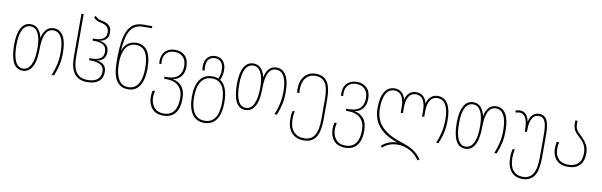

<svg xmlns="http://www.w3.org/2000/svg" viewBox="-58 -1375 6979 2227"><g transform="rotate(10 3431.5 -262.0)"><path d="M53 -273Q53 -399 91.5 -468.5Q130 -538 204 -538Q258 -538 291.5 -501Q325 -464 339 -402H341Q352 -463 386 -500.5Q420 -538 474 -538Q548 -538 587.5 -471.5Q627 -405 627 -276Q627 -197 613.5 -133.5Q600 -70 571 0H543Q572 -71 586 -135.5Q600 -200 600 -276Q600 -392 567.5 -452.5Q535 -513 472 -513Q414 -513 383.5 -453.5Q353 -394 353 -274Q353 -131 313 -60.5Q273 10 201 10Q53 10 53 -273ZM327 -274Q327 -392 295 -452.5Q263 -513 205 -513Q142 -513 111 -449.5Q80 -386 80 -272Q80 -146 110.5 -80.5Q141 -15 201 -15Q261 -15 294 -81.5Q327 -148 327 -274Z M760 -253V-760H786V-253Q786 -131 829 -73Q872 -15 962 -15Q1040 -15 1078.5 -48Q1117 -81 1117 -141Q1117 -195 1075 -219.5Q1033 -244 959 -244H940V-268H959Q1032 -268 1069 -292Q1106 -316 1106 -371Q1106 -426 1068.5 -450.5Q1031 -475 959 -475H940V-499H958Q1027 -499 1062 -523Q1097 -547 1097 -599Q1097 -643 1073 -665Q1049 -687 1003 -695Q973 -701 951 -712Q929 -723 911 -744L927 -764Q955 -729 1005 -721Q1061 -712 1092.5 -684Q1124 -656 1124 -599Q1124 -550 1096 -522Q1068 -494 1019 -487Q1071 -482 1102 -453.5Q1133 -425 1133 -372Q1133 -320 1105 -291Q1077 -262 1027 -256Q1144 -243 1144 -140Q1144 -68 1097 -29Q1050 10 961 10Q860 10 810 -54.5Q760 -119 760 -253Z M1258 -295Q1258 -456 1277.5 -556Q1297 -656 1348.5 -708Q1400 -760 1493 -760H1594V-735H1493Q1422 -735 1379 -701Q1336 -667 1314.5 -598Q1293 -529 1286 -418H1288Q1306 -475 1348 -506.5Q1390 -538 1447 -538Q1536 -538 1580.5 -469Q1625 -400 1625 -265Q1625 -138 1579.5 -64Q1534 10 1442 10Q1352 10 1305 -61Q1258 -132 1258 -295ZM1598 -266Q1598 -513 1447 -513Q1368 -513 1327.5 -450Q1287 -387 1287 -271Q1287 -145 1326 -80Q1365 -15 1442 -15Q1518 -15 1558 -80Q1598 -145 1598 -266Z M1719 50Q1719 11 1728 -25H1756Q1746 10 1746 50Q1746 120 1785 167.5Q1824 215 1898 215Q1978 215 2018 161.5Q2058 108 2058 8Q2058 -85 2007 -134Q1956 -183 1867 -183H1835V-208H1868Q1953 -208 1996 -249Q2039 -290 2039 -365Q2039 -436 2002 -473.5Q1965 -511 1902 -511Q1841 -511 1806.5 -475.5Q1772 -440 1772 -378Q1772 -365 1774 -345H1749Q1747 -363 1747 -377Q1747 -453 1790.5 -494.5Q1834 -536 1904 -536Q1976 -536 2021 -492.5Q2066 -449 2066 -365Q2066 -292 2029.5 -248.5Q1993 -205 1934 -196Q2002 -185 2043.5 -135Q2085 -85 2085 8Q2085 122 2037 181Q1989 240 1898 240Q1811 240 1765 187Q1719 134 1719 50Z M2188 -35Q2188 -166 2238 -237Q2288 -308 2382 -308Q2423 -308 2454 -295Q2476 -339 2476 -399Q2476 -453 2451 -487Q2426 -521 2379 -521Q2332 -521 2305 -492.5Q2278 -464 2278 -405Q2278 -374 2282 -357H2255Q2251 -383 2251 -405Q2251 -472 2286 -509Q2321 -546 2379 -546Q2438 -546 2470.5 -505Q2503 -464 2503 -400Q2503 -333 2476 -284Q2525 -254 2548 -189.5Q2571 -125 2571 -34Q2571 97 2523.5 168.5Q2476 240 2380 240Q2285 240 2236.5 168Q2188 96 2188 -35ZM2545 -35Q2545 -151 2506 -217Q2467 -283 2382 -283Q2299 -283 2256.5 -218.5Q2214 -154 2214 -35Q2214 85 2255.5 150Q2297 215 2380 215Q2545 215 2545 -35Z M2677 -273Q2677 -399 2715.5 -468.5Q2754 -538 2828 -538Q2882 -538 2915.5 -501Q2949 -464 2963 -402H2965Q2976 -463 3010 -500.5Q3044 -538 3098 -538Q3172 -538 3211.5 -471.5Q3251 -405 3251 -276Q3251 -197 3237.5 -133.5Q3224 -70 3195 0H3167Q3196 -71 3210 -135.5Q3224 -200 3224 -276Q3224 -392 3191.5 -452.5Q3159 -513 3096 -513Q3038 -513 3007.5 -453.5Q2977 -394 2977 -274Q2977 -131 2937 -60.5Q2897 10 2825 10Q2677 10 2677 -273ZM2951 -274Q2951 -392 2919 -452.5Q2887 -513 2829 -513Q2766 -513 2735 -449.5Q2704 -386 2704 -272Q2704 -146 2734.5 -80.5Q2765 -15 2825 -15Q2885 -15 2918 -81.5Q2951 -148 2951 -274Z M3357 15Q3357 -38 3367 -74H3394Q3383 -38 3383 15Q3383 114 3428 164.5Q3473 215 3552 215Q3635 215 3674 154Q3713 93 3713 -41V-277Q3713 -405 3676 -463Q3639 -521 3559 -521Q3489 -521 3447.5 -472Q3406 -423 3406 -332Q3406 -309 3409 -292H3382Q3379 -312 3379 -332Q3379 -432 3428 -489Q3477 -546 3560 -546Q3653 -546 3696 -481Q3739 -416 3739 -277V-41Q3739 105 3694 172.5Q3649 240 3552 240Q3460 240 3408.5 182Q3357 124 3357 15Z M3860 50Q3860 11 3869 -25H3897Q3887 10 3887 50Q3887 120 3926 167.5Q3965 215 4039 215Q4119 215 4159 161.5Q4199 108 4199 8Q4199 -85 4148 -134Q4097 -183 4008 -183H3976V-208H4009Q4094 -208 4137 -249Q4180 -290 4180 -365Q4180 -436 4143 -473.5Q4106 -511 4043 -511Q3982 -511 3947.5 -475.5Q3913 -440 3913 -378Q3913 -365 3915 -345H3890Q3888 -363 3888 -377Q3888 -453 3931.5 -494.5Q3975 -536 4045 -536Q4117 -536 4162 -492.5Q4207 -449 4207 -365Q4207 -292 4170.5 -248.5Q4134 -205 4075 -196Q4143 -185 4184.5 -135Q4226 -85 4226 8Q4226 122 4178 181Q4130 240 4039 240Q3952 240 3906 187Q3860 134 3860 50Z M4641 99Q4531 99 4461 166L4445 147Q4482 112 4529 94Q4576 76 4628 76Q4479 26 4405.5 -61Q4332 -148 4332 -280Q4332 -405 4373 -471.5Q4414 -538 4491 -538Q4541 -538 4574 -507Q4607 -476 4617 -429H4619Q4630 -477 4661.5 -507.5Q4693 -538 4745 -538Q4796 -538 4827.5 -507.5Q4859 -477 4870 -429H4872Q4882 -476 4915 -507Q4948 -538 4998 -538Q5075 -538 5116 -471.5Q5157 -405 5157 -282Q5157 -201 5143 -137Q5129 -73 5099 0H5072Q5102 -75 5116 -140Q5130 -205 5130 -283Q5130 -395 5096.5 -454Q5063 -513 4997 -513Q4942 -513 4912.5 -467Q4883 -421 4883 -339V-271H4857V-339Q4857 -422 4828.5 -467.5Q4800 -513 4744 -513Q4689 -513 4660.5 -467.5Q4632 -422 4632 -339V-271H4606V-339Q4606 -421 4576.5 -467Q4547 -513 4492 -513Q4426 -513 4392.5 -454Q4359 -395 4359 -280Q4359 -152 4432.5 -72Q4506 8 4649 57Q4718 78 4762.5 97.5Q4807 117 4845 147.5Q4883 178 4915 225L4893 239Q4849 172 4781.5 135.5Q4714 99 4641 99Z M5266 -273Q5266 -399 5304.5 -468.5Q5343 -538 5417 -538Q5471 -538 5504.5 -501Q5538 -464 5552 -402H5554Q5565 -463 5599 -500.5Q5633 -538 5687 -538Q5761 -538 5800.5 -471.5Q5840 -405 5840 -276Q5840 -197 5826.5 -133.5Q5813 -70 5784 0H5756Q5785 -71 5799 -135.5Q5813 -200 5813 -276Q5813 -392 5780.5 -452.5Q5748 -513 5685 -513Q5627 -513 5596.5 -453.5Q5566 -394 5566 -274Q5566 -131 5526 -60.5Q5486 10 5414 10Q5266 10 5266 -273ZM5540 -274Q5540 -392 5508 -452.5Q5476 -513 5418 -513Q5355 -513 5324 -449.5Q5293 -386 5293 -272Q5293 -146 5323.5 -80.5Q5354 -15 5414 -15Q5474 -15 5507 -81.5Q5540 -148 5540 -274Z M5946 16Q5946 -36 5957 -82H5985Q5972 -37 5972 16Q5972 114 6013.5 164.5Q6055 215 6127 215Q6208 215 6246.5 154Q6285 93 6285 -41V-311Q6285 -418 6263.5 -465.5Q6242 -513 6191 -513Q6139 -513 6113 -465.5Q6087 -418 6087 -334V-306H6061V-334Q6061 -417 6037 -465Q6013 -513 5964 -513Q5944 -513 5921 -504L5911 -525Q5934 -538 5964 -538Q6011 -538 6037.5 -507.5Q6064 -477 6073 -427H6075Q6085 -476 6114.5 -507Q6144 -538 6192 -538Q6255 -538 6283 -485Q6311 -432 6311 -311V-41Q6311 105 6266.5 172.5Q6222 240 6127 240Q6041 240 5993.5 182Q5946 124 5946 16Z M6439 -175Q6439 -210 6447 -254H6475Q6466 -215 6466 -175Q6466 -102 6507 -58.5Q6548 -15 6623 -15Q6697 -15 6739 -55.5Q6781 -96 6781 -180Q6781 -276 6703 -345Q6671 -374 6654 -393Q6637 -412 6626.5 -437.5Q6616 -463 6616 -497V-536H6642V-497Q6642 -466 6651 -445Q6660 -424 6673.5 -409Q6687 -394 6720 -363Q6762 -323 6785 -280.5Q6808 -238 6808 -180Q6808 -87 6760 -38.5Q6712 10 6623 10Q6535 10 6487 -40Q6439 -90 6439 -175Z"/></g></svg>

Font: Noto Sans Georgian Thin Narrow
Style: Regular
Weight: 250
Width: 4
Designer: Monotype Design team
Foundry: Monotype Imaging Inc.
Version: Version 1.000